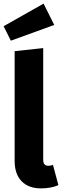

<svg xmlns="http://www.w3.org/2000/svg" viewBox="-27 -1025 347 1062"><path d="M214 -1005 273 -887 33 -800 -7 -880ZM200 17Q131 17 92.5 -22.5Q54 -62 54 -135V-742L212 -759V-141Q212 -108 240 -108Q254 -108 266 -113L296 -1Q255 17 200 17Z"/></svg>

Font: FiraGO
Style: Bold
Weight: 700
Designer: bBox Type
Foundry: bBox Type GmbH
Version: Version 1.001;PS 001.001;hotconv 1.0.88;makeotf.lib2.5.64775